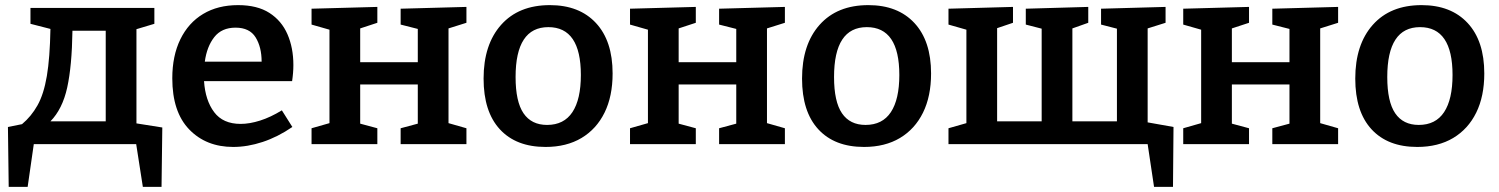

<svg xmlns="http://www.w3.org/2000/svg" viewBox="-20 -563 5854 750"><path d="M14 167 11 -67 66 -78Q102 -108 126.5 -151.5Q151 -195 163 -266Q175 -337 177 -450L99 -470V-532H583V-470L513 -449V-81L614 -65L611 167H538L512 0H112L88 167ZM177 -89H393V-443H263Q261 -305 242.5 -221Q224 -137 177 -89Z M891 11Q785 11 719 -57.5Q653 -126 653 -257Q653 -345 684.5 -409.5Q716 -474 773.5 -508.5Q831 -543 910 -543Q985 -543 1032.5 -512.5Q1080 -482 1103 -429Q1126 -376 1126 -309Q1126 -279 1121 -246H777Q782 -171 816.5 -125Q851 -79 920 -79Q955 -79 996 -92Q1037 -105 1081 -132L1122 -67Q1065 -28 1006 -8.5Q947 11 891 11ZM900 -455Q846 -455 817 -418Q788 -381 780 -322H1002Q1002 -379 978.5 -417Q955 -455 900 -455Z M1197 0V-62L1267 -82V-447L1197 -467V-529L1454 -536V-474L1387 -452V-320H1612V-450L1545 -467V-529L1802 -536V-474L1732 -452V-82L1802 -62V0H1545V-62L1612 -80V-233H1387V-80L1454 -62V0Z M2128 -543Q2243 -543 2308 -473Q2373 -403 2373 -276Q2373 -187 2341.5 -123Q2310 -59 2251.5 -24Q2193 11 2111 11Q1996 11 1932.5 -58Q1869 -127 1869 -256Q1869 -389 1937.5 -466Q2006 -543 2128 -543ZM2122 -457Q1994 -457 1994 -262Q1994 -166 2025 -120.5Q2056 -75 2117 -75Q2183 -75 2216 -125Q2249 -175 2249 -270Q2249 -457 2122 -457Z M2441 0V-62L2511 -82V-447L2441 -467V-529L2698 -536V-474L2631 -452V-320H2856V-450L2789 -467V-529L3046 -536V-474L2976 -452V-82L3046 -62V0H2789V-62L2856 -80V-233H2631V-80L2698 -62V0Z M3372 -543Q3487 -543 3552 -473Q3617 -403 3617 -276Q3617 -187 3585.5 -123Q3554 -59 3495.5 -24Q3437 11 3355 11Q3240 11 3176.5 -58Q3113 -127 3113 -256Q3113 -389 3181.5 -466Q3250 -543 3372 -543ZM3366 -457Q3238 -457 3238 -262Q3238 -166 3269 -120.5Q3300 -75 3361 -75Q3427 -75 3460 -125Q3493 -175 3493 -270Q3493 -457 3366 -457Z M4488 167 4463 0H3685V-62L3755 -82V-447L3685 -467V-529L3937 -536V-474L3875 -453V-89H4049V-451L3987 -467V-529L4231 -536V-474L4169 -452V-89H4343V-451L4281 -467V-529L4533 -536V-474L4463 -452V-85L4564 -67L4562 167Z M4602 0V-62L4672 -82V-447L4602 -467V-529L4859 -536V-474L4792 -452V-320H5017V-450L4950 -467V-529L5207 -536V-474L5137 -452V-82L5207 -62V0H4950V-62L5017 -80V-233H4792V-80L4859 -62V0Z M5533 -543Q5648 -543 5713 -473Q5778 -403 5778 -276Q5778 -187 5746.5 -123Q5715 -59 5656.5 -24Q5598 11 5516 11Q5401 11 5337.5 -58Q5274 -127 5274 -256Q5274 -389 5342.5 -466Q5411 -543 5533 -543ZM5527 -457Q5399 -457 5399 -262Q5399 -166 5430 -120.5Q5461 -75 5522 -75Q5588 -75 5621 -125Q5654 -175 5654 -270Q5654 -457 5527 -457Z"/></svg>

Font: Bitter SemiBold
Style: Regular
Weight: 600
Designer: Sol Matas, and Bitter project Authors
Foundry: Sol Matas
Version: Version 2.001